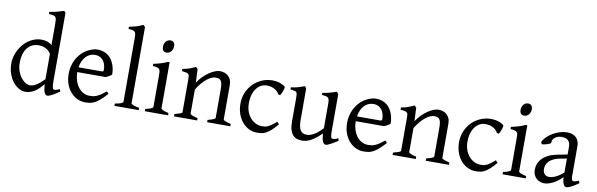

<svg xmlns="http://www.w3.org/2000/svg" viewBox="-50 -1228 5324 1713"><g transform="rotate(10 2611.5 -371.5)"><path d="M363.8 -132.8V-356.4Q347.7 -384.3 318.4 -399.7Q289.1 -415 253.9 -415Q222.7 -415 196.8 -403.6Q170.9 -392.1 152.1 -369.1Q133.3 -346.2 122.8 -312Q112.3 -277.8 112.3 -231.9Q112.3 -190.4 124.3 -156.7Q136.2 -123 154.8 -99.4Q173.3 -75.7 195.6 -62.7Q217.8 -49.8 237.8 -49.8Q254.4 -49.8 270.5 -56.4Q286.6 -63 302.5 -74Q318.4 -85 333.5 -98.9Q348.6 -112.8 363.8 -127.4ZM513.2 -41Q490.7 -25.9 473.4 -15.4Q456.1 -4.9 443.1 1.7Q430.2 8.3 420.9 11.5Q411.6 14.6 404.8 14.6Q388.7 14.6 378.4 -7.3Q368.2 -29.3 364.7 -82.5Q346.2 -60.1 327.9 -42Q309.6 -23.9 290.3 -11.5Q271 1 249.5 7.8Q228 14.6 203.1 14.6Q175.8 14.6 147 -1.2Q118.2 -17.1 94 -46.9Q69.8 -76.7 54.4 -119.6Q39.1 -162.6 39.1 -216.8Q39.1 -244.6 46.6 -274.4Q54.2 -304.2 68.4 -332Q82.5 -359.9 103 -384.8Q123.5 -409.7 148.9 -428.5Q174.3 -447.3 204.6 -458Q234.9 -468.8 269 -468.8Q292 -468.8 314.7 -463.1Q337.4 -457.5 363.8 -438V-622.1Q363.8 -648.9 362.3 -664.8Q360.8 -680.7 354 -689.2Q347.2 -697.8 333 -700.9Q318.8 -704.1 293 -706.1V-725.1Q333 -730.5 364.7 -739.5Q396.5 -748.5 421.9 -756.8L437 -742.2V-124Q437 -106.9 437.7 -94.7Q438.5 -82.5 439.9 -74.2Q441.4 -65.9 443.4 -60.5Q445.3 -55.2 448.2 -51.8Q452.6 -46.4 465.1 -48.6Q477.5 -50.8 506.8 -62L513.2 -41Z M762.2 -418Q737.3 -418 716.3 -408.2Q695.3 -398.4 679 -380.9Q662.6 -363.3 651.6 -338.4Q640.6 -313.5 635.7 -283.2H844.2Q855.5 -283.2 859.1 -286.9Q862.8 -290.5 862.8 -300.8Q862.8 -309.6 861.3 -321.8Q859.9 -334 855.7 -346.9Q851.6 -359.9 844.5 -372.6Q837.4 -385.3 826.2 -395.3Q814.9 -405.3 799.1 -411.6Q783.2 -418 762.2 -418ZM942.9 -272Q934.1 -262.2 919.4 -253.9Q904.8 -245.6 889.2 -239.3H632.3V-237.8Q632.3 -201.2 642.3 -167.2Q652.3 -133.3 670.9 -107.2Q689.5 -81.1 716.3 -65.4Q743.2 -49.8 776.9 -49.8Q792 -49.8 806.4 -51.5Q820.8 -53.2 837.4 -59.8Q854 -66.4 874.3 -79.6Q894.5 -92.8 921.9 -115.2Q928.2 -111.8 932.9 -105.5Q937.5 -99.1 939.9 -95.2Q907.2 -59.6 882.6 -37.8Q857.9 -16.1 836.2 -4.4Q814.5 7.3 793.2 11Q772 14.6 747.1 14.6Q709.5 14.6 675.5 -1.5Q641.6 -17.6 615.7 -47.1Q589.8 -76.7 574.5 -118.4Q559.1 -160.2 559.1 -211.9Q559.1 -244.6 566.4 -276.4Q573.7 -308.1 587.6 -336.4Q601.6 -364.7 621.6 -388.7Q641.6 -412.6 667 -430.2Q677.7 -437.5 691.2 -444.6Q704.6 -451.7 719.2 -457Q733.9 -462.4 748.3 -465.6Q762.7 -468.8 775.9 -468.8Q808.1 -468.8 832.8 -460Q857.4 -451.2 876 -436.3Q894.5 -421.4 907.2 -401.6Q919.9 -381.8 928 -359.9Q936 -337.9 939.5 -315.2Q942.9 -292.5 942.9 -272Z M1011.2 0V-21Q1032.2 -24.4 1046.4 -28.1Q1060.5 -31.7 1068.8 -35.4Q1077.1 -39.1 1080.8 -43Q1084.5 -46.9 1084.5 -50.8V-632.8Q1084.5 -654.8 1081.5 -667Q1078.6 -679.2 1070.8 -685.3Q1063 -691.4 1049.8 -693.6Q1036.6 -695.8 1016.1 -698.2V-717.8Q1051.3 -724.6 1080.6 -732.9Q1109.9 -741.2 1140.1 -756.8L1157.7 -740.2V-50.8Q1157.7 -43.5 1174.3 -35.6Q1190.9 -27.8 1231 -21V0Z M1443.4 -615.7Q1443.4 -602.1 1439 -589.8Q1434.6 -577.6 1427 -568.6Q1419.4 -559.6 1409.2 -554.2Q1398.9 -548.8 1386.7 -548.8Q1364.7 -548.8 1355.2 -561Q1345.7 -573.2 1345.7 -595.7Q1345.7 -609.4 1350.1 -621.6Q1354.5 -633.8 1362.3 -642.8Q1370.1 -651.9 1380.1 -657Q1390.1 -662.1 1401.9 -662.1Q1443.4 -662.1 1443.4 -615.7ZM1287.1 0V-21Q1320.3 -27.8 1337.9 -35.9Q1355.5 -43.9 1355.5 -50.8V-327.1Q1355.5 -352.1 1354.5 -367.4Q1353.5 -382.8 1347.2 -391.4Q1340.8 -399.9 1326.9 -403.8Q1313 -407.7 1287.1 -410.2V-429.7Q1302.2 -432.6 1319.1 -436.8Q1335.9 -440.9 1352.5 -446Q1369.1 -451.2 1384.3 -457Q1399.4 -462.9 1412.1 -468.8H1428.7V-50.8Q1428.7 -44.9 1445.1 -36.4Q1461.4 -27.8 1497.1 -21V0Z M1851.1 0V-21Q1886.2 -30.3 1902.8 -37.1Q1919.4 -43.9 1919.4 -50.8V-309.1Q1919.4 -338.9 1916 -357.4Q1912.6 -376 1905.3 -386.7Q1897.9 -397.5 1886 -401.4Q1874 -405.3 1856.9 -405.3Q1841.8 -405.3 1823.2 -397.9Q1804.7 -390.6 1783.4 -374.5Q1762.2 -358.4 1739 -332.3Q1715.8 -306.2 1692.4 -268.1V-50.8Q1692.4 -43.5 1710.7 -35.6Q1729 -27.8 1760.7 -21V0H1550.8V-21Q1583 -29.3 1601.1 -35.9Q1619.1 -42.5 1619.1 -50.8V-347.2Q1619.1 -366.2 1617.7 -377.4Q1616.2 -388.7 1609.6 -395Q1603 -401.4 1589.4 -404.3Q1575.7 -407.2 1550.8 -410.2V-429.7Q1584 -435.1 1612.3 -445.1Q1640.6 -455.1 1668 -468.8L1685.1 -451.7L1690.4 -330.1Q1711.9 -362.8 1737.8 -388.4Q1763.7 -414.1 1790 -431.9Q1816.4 -449.7 1841.1 -459.2Q1865.7 -468.8 1884.8 -468.8Q1905.8 -468.8 1925.3 -462.4Q1944.8 -456.1 1959.7 -442.9Q1974.6 -429.7 1983.6 -409.4Q1992.7 -389.2 1992.7 -361.8V-50.8Q1992.7 -43.9 2007.6 -37.4Q2022.5 -30.8 2061 -21V0Z M2485.8 -92.8Q2454.1 -55.2 2429.9 -33.9Q2405.8 -12.7 2385.3 -1.7Q2364.7 9.3 2345.2 12Q2325.7 14.6 2302.7 14.6Q2267.1 14.6 2233.2 -1.2Q2199.2 -17.1 2172.9 -46.9Q2146.5 -76.7 2130.6 -119.6Q2114.7 -162.6 2114.7 -216.8Q2114.7 -269.5 2134 -315.4Q2153.3 -361.3 2186.8 -395.3Q2220.2 -429.2 2265.6 -449Q2311 -468.8 2363.8 -468.8Q2379.9 -468.8 2396.7 -466.1Q2413.6 -463.4 2429 -458.3Q2444.3 -453.1 2457.3 -446Q2470.2 -439 2478.5 -430.2Q2479.5 -424.3 2477.1 -413.6Q2474.6 -402.8 2470.2 -390.9Q2465.8 -378.9 2460.4 -367.9Q2455.1 -356.9 2450.7 -350.1L2432.6 -355Q2428.7 -363.8 2419.9 -374Q2411.1 -384.3 2397.2 -393.6Q2383.3 -402.8 2364 -408.9Q2344.7 -415 2319.8 -415Q2293.9 -415 2270.3 -403.6Q2246.6 -392.1 2228.3 -369.1Q2210 -346.2 2199 -312Q2188 -277.8 2188 -231.9Q2188 -190.4 2200.4 -156.7Q2212.9 -123 2233.6 -99.4Q2254.4 -75.7 2281.5 -62.7Q2308.6 -49.8 2337.9 -49.8Q2351.6 -49.8 2363.3 -51Q2375 -52.2 2388.9 -58.1Q2402.8 -64 2421.1 -76.7Q2439.5 -89.4 2466.8 -112.8L2485.8 -92.8Z M3034.7 -40Q3016.6 -28.3 3000 -18.3Q2983.4 -8.3 2969.2 -1Q2955.1 6.3 2944.3 10.5Q2933.6 14.6 2927.7 14.6Q2910.6 14.6 2899.9 -8.1Q2889.2 -30.8 2886.2 -81.1Q2856 -50.8 2830.8 -32Q2805.7 -13.2 2784.4 -2.9Q2763.2 7.3 2745.4 11Q2727.5 14.6 2711.9 14.6Q2689 14.6 2668 8.3Q2647 2 2630.9 -14.9Q2614.7 -31.7 2605.2 -61Q2595.7 -90.3 2595.7 -136.2V-347.2Q2595.7 -370.6 2594.2 -383.5Q2592.8 -396.5 2586.7 -403.1Q2580.6 -409.7 2567.9 -412.1Q2555.2 -414.6 2532.7 -417V-436.5Q2550.3 -438.5 2565.7 -441.4Q2581.1 -444.3 2595.5 -448.2Q2609.9 -452.1 2624.5 -457.3Q2639.2 -462.4 2655.3 -468.8L2668.9 -449.7V-163.1Q2668.9 -128.9 2674.1 -106Q2679.2 -83 2688.7 -69.3Q2698.2 -55.7 2712.2 -49.8Q2726.1 -43.9 2743.7 -43.9Q2759.3 -43.9 2775.6 -48.6Q2792 -53.2 2809.3 -63.2Q2826.7 -73.2 2845.7 -89.1Q2864.7 -105 2886.2 -127.9V-347.2Q2886.2 -369.1 2884 -382.3Q2881.8 -395.5 2874.5 -402.8Q2867.2 -410.2 2853.8 -413.1Q2840.3 -416 2817.9 -417V-436.5Q2853 -440.9 2885.3 -450.2Q2917.5 -459.5 2944.8 -468.8L2959.5 -449.7V-124Q2959.5 -93.8 2961.7 -74.7Q2963.9 -55.7 2970.7 -50.8Q2976.6 -46.9 2990.7 -49.1Q3004.9 -51.3 3029.8 -62L3034.7 -40Z M3284.7 -418Q3259.8 -418 3238.8 -408.2Q3217.8 -398.4 3201.4 -380.9Q3185.1 -363.3 3174.1 -338.4Q3163.1 -313.5 3158.2 -283.2H3366.7Q3377.9 -283.2 3381.6 -286.9Q3385.3 -290.5 3385.3 -300.8Q3385.3 -309.6 3383.8 -321.8Q3382.3 -334 3378.2 -346.9Q3374 -359.9 3366.9 -372.6Q3359.9 -385.3 3348.6 -395.3Q3337.4 -405.3 3321.5 -411.6Q3305.7 -418 3284.7 -418ZM3465.3 -272Q3456.5 -262.2 3441.9 -253.9Q3427.2 -245.6 3411.6 -239.3H3154.8V-237.8Q3154.8 -201.2 3164.8 -167.2Q3174.8 -133.3 3193.4 -107.2Q3211.9 -81.1 3238.8 -65.4Q3265.6 -49.8 3299.3 -49.8Q3314.5 -49.8 3328.9 -51.5Q3343.3 -53.2 3359.9 -59.8Q3376.5 -66.4 3396.7 -79.6Q3417 -92.8 3444.3 -115.2Q3450.7 -111.8 3455.3 -105.5Q3460 -99.1 3462.4 -95.2Q3429.7 -59.6 3405 -37.8Q3380.4 -16.1 3358.6 -4.4Q3336.9 7.3 3315.7 11Q3294.4 14.6 3269.5 14.6Q3231.9 14.6 3198 -1.5Q3164.1 -17.6 3138.2 -47.1Q3112.3 -76.7 3096.9 -118.4Q3081.5 -160.2 3081.5 -211.9Q3081.5 -244.6 3088.9 -276.4Q3096.2 -308.1 3110.1 -336.4Q3124 -364.7 3144 -388.7Q3164.1 -412.6 3189.5 -430.2Q3200.2 -437.5 3213.6 -444.6Q3227.1 -451.7 3241.7 -457Q3256.3 -462.4 3270.8 -465.6Q3285.2 -468.8 3298.3 -468.8Q3330.6 -468.8 3355.2 -460Q3379.9 -451.2 3398.4 -436.3Q3417 -421.4 3429.7 -401.6Q3442.4 -381.8 3450.4 -359.9Q3458.5 -337.9 3461.9 -315.2Q3465.3 -292.5 3465.3 -272Z M3831.5 0V-21Q3866.7 -30.3 3883.3 -37.1Q3899.9 -43.9 3899.9 -50.8V-309.1Q3899.9 -338.9 3896.5 -357.4Q3893.1 -376 3885.7 -386.7Q3878.4 -397.5 3866.5 -401.4Q3854.5 -405.3 3837.4 -405.3Q3822.3 -405.3 3803.7 -397.9Q3785.2 -390.6 3763.9 -374.5Q3742.7 -358.4 3719.5 -332.3Q3696.3 -306.2 3672.9 -268.1V-50.8Q3672.9 -43.5 3691.2 -35.6Q3709.5 -27.8 3741.2 -21V0H3531.2V-21Q3563.5 -29.3 3581.5 -35.9Q3599.6 -42.5 3599.6 -50.8V-347.2Q3599.6 -366.2 3598.1 -377.4Q3596.7 -388.7 3590.1 -395Q3583.5 -401.4 3569.8 -404.3Q3556.2 -407.2 3531.2 -410.2V-429.7Q3564.5 -435.1 3592.8 -445.1Q3621.1 -455.1 3648.4 -468.8L3665.5 -451.7L3670.9 -330.1Q3692.4 -362.8 3718.3 -388.4Q3744.1 -414.1 3770.5 -431.9Q3796.9 -449.7 3821.5 -459.2Q3846.2 -468.8 3865.2 -468.8Q3886.2 -468.8 3905.8 -462.4Q3925.3 -456.1 3940.2 -442.9Q3955.1 -429.7 3964.1 -409.4Q3973.1 -389.2 3973.1 -361.8V-50.8Q3973.1 -43.9 3988 -37.4Q4002.9 -30.8 4041.5 -21V0Z M4466.3 -92.8Q4434.6 -55.2 4410.4 -33.9Q4386.2 -12.7 4365.7 -1.7Q4345.2 9.3 4325.7 12Q4306.2 14.6 4283.2 14.6Q4247.6 14.6 4213.6 -1.2Q4179.7 -17.1 4153.3 -46.9Q4127 -76.7 4111.1 -119.6Q4095.2 -162.6 4095.2 -216.8Q4095.2 -269.5 4114.5 -315.4Q4133.8 -361.3 4167.2 -395.3Q4200.7 -429.2 4246.1 -449Q4291.5 -468.8 4344.2 -468.8Q4360.4 -468.8 4377.2 -466.1Q4394 -463.4 4409.4 -458.3Q4424.8 -453.1 4437.7 -446Q4450.7 -439 4459 -430.2Q4460 -424.3 4457.5 -413.6Q4455.1 -402.8 4450.7 -390.9Q4446.3 -378.9 4440.9 -367.9Q4435.5 -356.9 4431.2 -350.1L4413.1 -355Q4409.2 -363.8 4400.4 -374Q4391.6 -384.3 4377.7 -393.6Q4363.8 -402.8 4344.5 -408.9Q4325.2 -415 4300.3 -415Q4274.4 -415 4250.7 -403.6Q4227.1 -392.1 4208.7 -369.1Q4190.4 -346.2 4179.4 -312Q4168.5 -277.8 4168.5 -231.9Q4168.5 -190.4 4180.9 -156.7Q4193.4 -123 4214.1 -99.4Q4234.9 -75.7 4262 -62.7Q4289.1 -49.8 4318.4 -49.8Q4332 -49.8 4343.8 -51Q4355.5 -52.2 4369.4 -58.1Q4383.3 -64 4401.6 -76.7Q4419.9 -89.4 4447.3 -112.8L4466.3 -92.8Z M4683.6 -615.7Q4683.6 -602.1 4679.2 -589.8Q4674.8 -577.6 4667.2 -568.6Q4659.7 -559.6 4649.4 -554.2Q4639.2 -548.8 4627 -548.8Q4605 -548.8 4595.5 -561Q4585.9 -573.2 4585.9 -595.7Q4585.9 -609.4 4590.3 -621.6Q4594.7 -633.8 4602.5 -642.8Q4610.4 -651.9 4620.4 -657Q4630.4 -662.1 4642.1 -662.1Q4683.6 -662.1 4683.6 -615.7ZM4527.3 0V-21Q4560.5 -27.8 4578.1 -35.9Q4595.7 -43.9 4595.7 -50.8V-327.1Q4595.7 -352.1 4594.7 -367.4Q4593.8 -382.8 4587.4 -391.4Q4581.1 -399.9 4567.1 -403.8Q4553.2 -407.7 4527.3 -410.2V-429.7Q4542.5 -432.6 4559.3 -436.8Q4576.2 -440.9 4592.8 -446Q4609.4 -451.2 4624.5 -457Q4639.6 -462.9 4652.3 -468.8H4668.9V-50.8Q4668.9 -44.9 4685.3 -36.4Q4701.7 -27.8 4737.3 -21V0Z M4936 -48.8Q4965.3 -48.8 4998.3 -63.7Q5031.2 -78.6 5068.4 -110.8V-238.3L5010.3 -227.1Q4977.1 -221.2 4952.9 -210Q4928.7 -198.7 4913.1 -183.6Q4897.5 -168.5 4890.1 -150.1Q4882.8 -131.8 4882.8 -111.8Q4882.8 -92.3 4888.7 -80.1Q4894.5 -67.9 4903.1 -60.8Q4911.6 -53.7 4920.7 -51.3Q4929.7 -48.8 4936 -48.8ZM5216.3 -40Q5174.8 -11.2 5147.7 1.7Q5120.6 14.6 5106.9 14.6Q5090.8 14.6 5080.1 -7.8Q5069.3 -30.3 5068.4 -69.8Q5046.4 -47.9 5024.4 -31.7Q5002.4 -15.6 4981.4 -5.4Q4960.4 4.9 4941.7 9.8Q4922.9 14.6 4907.2 14.6Q4889.6 14.6 4871.1 8.8Q4852.5 2.9 4837.6 -9.8Q4822.8 -22.5 4813 -42.5Q4803.2 -62.5 4803.2 -90.8Q4803.2 -119.6 4813.7 -145.8Q4824.2 -171.9 4845 -193.4Q4865.7 -214.8 4896.5 -230.7Q4927.2 -246.6 4968.3 -254.9L5068.4 -274.9V-342.8Q5068.4 -359.4 5064.5 -373.8Q5060.5 -388.2 5051.3 -398.7Q5042 -409.2 5026.1 -414.8Q5010.3 -420.4 4986.3 -419.9Q4970.7 -419.4 4955.6 -414.6Q4940.4 -409.7 4929.2 -400.9Q4918 -392.1 4911.6 -380.1Q4905.3 -368.2 4906.7 -353.5Q4907.2 -349.1 4896.7 -343.5Q4886.2 -337.9 4871.8 -333.5Q4857.4 -329.1 4843.5 -326.7Q4829.6 -324.2 4823.7 -325.7L4816.9 -344.7Q4828.1 -369.1 4851.1 -391.6Q4874 -414.1 4903.6 -431.2Q4933.1 -448.2 4966.1 -458.5Q4999 -468.8 5029.8 -468.8Q5083.5 -468.8 5112.5 -440.7Q5141.6 -412.6 5141.6 -362.3V-86.9Q5141.6 -66.4 5147 -57.6Q5152.3 -48.8 5161.1 -48.8Q5168 -48.8 5178.7 -51.3Q5189.5 -53.7 5209 -62L5216.3 -40Z"/></g></svg>

Font: Gentium
Style: Regular
Weight: 400
Designer: J. Victor Gaultney
Version: Version 1.03; 2011; OFL 1.1 release